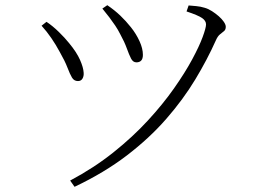

<svg xmlns="http://www.w3.org/2000/svg" viewBox="-20 -696 1040 739"><path d="M250 -1Q342 -50 416.5 -109.5Q491 -169 549 -232Q607 -295 649.5 -355.5Q692 -416 719.5 -467Q747 -518 760 -553.5Q773 -589 773 -602Q773 -616 758 -626.5Q743 -637 698 -652L706 -675Q718 -674 735 -672.5Q752 -671 768 -666Q782 -662 796 -653Q810 -644 822 -633.5Q834 -623 841.5 -612Q849 -601 849 -593Q849 -582 842.5 -576.5Q836 -571 827 -564Q818 -557 811 -541Q778 -467 731.5 -390Q685 -313 620 -238.5Q555 -164 468 -97.5Q381 -31 267 23ZM280 -384Q265 -384 257 -397.5Q249 -411 239.5 -436Q230 -461 210 -496Q195 -524 177.5 -549.5Q160 -575 140 -597L159 -612Q183 -596 206.5 -573Q230 -550 246 -530Q275 -495 288 -465.5Q301 -436 302 -416Q303 -403 297.5 -393.5Q292 -384 280 -384ZM505 -456Q492 -456 484.5 -470.5Q477 -485 468 -510Q459 -535 443 -564Q434 -582 423.5 -597.5Q413 -613 401 -629Q389 -645 374 -663L393 -676Q421 -657 443 -636Q465 -615 484 -591Q504 -566 517 -537.5Q530 -509 530 -485Q530 -470 523.5 -463Q517 -456 505 -456Z"/></svg>

Font: Noto Serif JP ExtraLight ExtraLight
Style: Regular
Weight: 250
Version: Version 2.003-H1;hotconv 1.1.1;makeotfexe 2.6.0